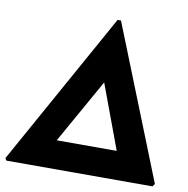

<svg xmlns="http://www.w3.org/2000/svg" viewBox="-107 -815 875 895"><g transform="rotate(10 331.0 -368.0)"><path d="M-19 0 -25 -11 378 -736H394L682 -13L673 0ZM196 -134H480L367 -438Z"/></g></svg>

Font: Merriweather Sans ExtraBold
Style: Italic
Weight: 800
Italic angle: -7.5°
Designer: Eben Sorkin
Foundry: Eben Sorkin
Version: Version 2.001; ttfautohint (v1.8.3)